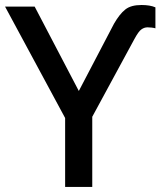

<svg xmlns="http://www.w3.org/2000/svg" viewBox="-20 -740 648 760"><path d="M345.2 0V-277.8L511.2 -584C522.5 -605 531.7 -618.2 539.6 -623.5C546.9 -628.9 555.2 -631.8 564 -631.8C574.2 -631.8 586.9 -630.4 595.2 -627.9V-710.9C580.6 -717.3 562 -720.2 540 -720.2C512.2 -720.2 490.7 -714.4 475.6 -702.1C460.4 -689.9 445.8 -671.4 431.2 -646L292 -379.9L117.2 -713.9H0L237.8 -272.9V0Z"/></svg>

Font: Noto Reveo Sans
Style: Regular
Weight: 500
Designer: Monotype Design Team
Foundry: Monotype Imaging Inc.
Version: Version 2.007